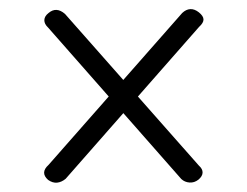

<svg xmlns="http://www.w3.org/2000/svg" viewBox="-20 -551 542 421"><path d="M85.5 -156.5Q67.5 -172.5 86.5 -189.5L379.5 -522.5Q388 -530.5 397.2 -531Q406.5 -531.5 416 -524Q426 -516 426.2 -508.5Q426.5 -501 416.5 -492L124 -159Q115 -151.5 105.2 -150.5Q95.5 -149.5 85.5 -156.5ZM415 -157Q406 -150 395.5 -150.8Q385 -151.5 377.5 -158.5L85.5 -490.5Q77 -498.5 77.2 -507Q77.5 -515.5 86.5 -522.5Q103.5 -537 122.5 -520.5L416 -188Q424.5 -180.5 424.2 -172.5Q424 -164.5 415 -157Z"/></svg>

Font: Fraunces 12pt
Style: Regular
Weight: 400
Version: Version 1.000;[b76b70a41]